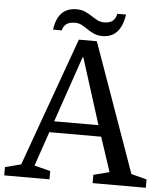

<svg xmlns="http://www.w3.org/2000/svg" viewBox="-66 -937 850 989"><g transform="rotate(5 359.0 -442.5)"><path d="M532 -64 473 -242H205L144 -64L227 -43V0H-7V-43L75 -64L315 -730H408L645 -64L725 -43V0H450V-43ZM342 -641 225 -300H454L346 -641ZM178 -770Q186 -828 214 -856.5Q242 -885 290 -885Q316 -885 334.5 -876.5Q353 -868 369 -857.5Q385 -847 401 -838.5Q417 -830 436 -830Q466 -830 481 -843Q496 -856 501 -880H546Q528 -759 434 -759Q409 -759 390 -767.5Q371 -776 355 -787Q339 -798 323.5 -806.5Q308 -815 288 -815Q258 -815 243 -803Q228 -791 223 -770Z"/></g></svg>

Font: Domine
Style: Regular
Weight: 400
Designer: Pablo Impallari, Rodrigo Fuenzalida, Brenda Gallo
Foundry: Pablo Impallari, Rodrigo Fuenzalida, Brenda Gallo
Version: Version 2.000